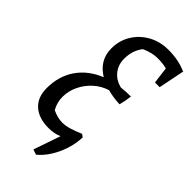

<svg xmlns="http://www.w3.org/2000/svg" viewBox="-278 -808 1034 1034"><g transform="rotate(45 239.0 -291.0)"><path d="M234 161 204 151 257 -3Q224 12 180 12Q105 12 63 -26Q21 -64 21 -133Q21 -225 67 -291.5Q113 -358 197 -392Q116 -441 116 -531Q116 -591 145.5 -639Q175 -687 225.5 -715Q276 -743 339 -743Q417 -743 474 -717H478L448 -567H412L400 -662Q368 -670 330 -670Q289 -670 239 -648Q204 -603 204 -540Q204 -495 230 -462Q256 -429 302 -418Q336 -422 374 -422Q372 -404 368.5 -385.5Q365 -367 360 -349Q309 -351 267 -363Q222 -349 188 -318Q154 -287 134.5 -246.5Q115 -206 114.5 -162Q114 -118 136 -80Q155 -71 173.5 -66Q192 -61 211 -61Q236 -61 264.5 -69.5Q293 -78 330 -94L346 -83Q345 -37 330 10Q315 57 290 96.5Q265 136 234 161Z"/></g></svg>

Font: Piazzolla Medium
Style: Italic
Weight: 500
Italic angle: -11.3°
Designer: Juan Pablo del Peral
Foundry: Huerta Tipografica
Version: Version 1.330